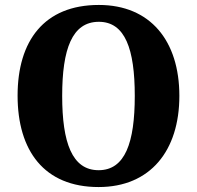

<svg xmlns="http://www.w3.org/2000/svg" viewBox="-20 -745 795 775"><path d="M378 10C587 10 704 -137 704 -358C704 -580 587 -725 379 -725C158 -725 51 -580 51 -359C51 -137 158 10 378 10ZM378 -58C271 -58 231 -169 231 -358C231 -547 271 -657 379 -657C485 -657 524 -547 524 -358C524 -169 485 -58 378 -58Z"/></svg>

Font: Noto Serif Georgian SemiCondensed ExtraBold
Style: Regular
Weight: 800
Width: 4
Designer: Monotype Design Team, Akaki Razmadze
Foundry: Google LLC
Version: Version 2.003